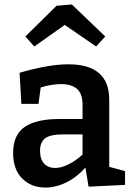

<svg xmlns="http://www.w3.org/2000/svg" viewBox="-20 -832 596 863"><path d="M471 -82 542 -63V-1L378 7L364 -79Q325 -35 278 -12Q231 11 184 11Q120 11 79.5 -30Q39 -71 39 -144Q39 -226 91 -261.5Q143 -297 245 -297H351V-362Q351 -410 326.5 -432Q302 -454 255 -454Q214 -454 163 -439L153 -365H76L68 -505Q199 -543 287 -543Q471 -543 471 -384ZM351 -137V-228H264Q206 -228 183 -210.5Q160 -193 160 -155Q160 -116 178.5 -96.5Q197 -77 228 -77Q255 -77 287.5 -93Q320 -109 351 -137ZM303 -812 453 -668 412 -623 271 -720 134 -623 94 -668 234 -806Z"/></svg>

Font: Bitter Pro SemiBold
Style: Regular
Weight: 600
Designer: Sol Matas, and Bitter project Authors
Foundry: Sol Matas
Version: Version 1.010